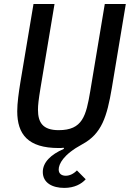

<svg xmlns="http://www.w3.org/2000/svg" viewBox="-20 -718 640 947"><path d="M145.2 -698.2 80.6 -312.5C72.4 -262.4 65 -209.5 65 -169.4C65 -55.4 118.3 12.1 269.2 12.1C277.7 12.1 284.8 12.1 294 10.7L295.5 16C229.8 44.4 191.1 83.1 191.1 130.3C191.1 184.7 239.3 208.8 296.9 208.8C347.3 208.8 382.1 189.3 402.7 166.2L359.4 122.5C342 140.6 322.1 148.8 304.3 148.8C283.7 148.8 269.5 138.5 269.5 118.3C269.5 92 290.5 45.1 385.7 -6.4C481.9 -58.2 507.5 -142 531.6 -284.1L600.5 -698.2H496.8L425.1 -268.1C404.5 -146.3 387.4 -76 269.5 -76C190 -76 167.3 -114.7 167.3 -177.2C167.3 -198.9 170.1 -225.5 180 -285.5L248.9 -698.2Z"/></svg>

Font: Margiela Mono Italic Medium It
Style: Regular
Weight: 500
Designer: Mike Abbink, Paul van der Laan, Pieter van Rosmalen
Foundry: Bold Monday
Version: Version 2.003 2021